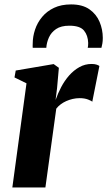

<svg xmlns="http://www.w3.org/2000/svg" viewBox="-20 -828 474 848"><path d="M34.5 0 97 -460 44 -486 49.5 -516.5 217 -545 240 -528.5 232 -438.5 225.5 -386.5Q235.5 -415 250.2 -443.2Q265 -471.5 285.2 -494.5Q305.5 -517.5 330.5 -531.5Q355.5 -545.5 384.5 -545.5Q398 -545.5 406.8 -542.5Q415.5 -539.5 419 -536.5L387.5 -378.5Q384.5 -382.5 368.8 -388.5Q353 -394.5 332 -394.5Q316 -394.5 301 -391Q286 -387.5 272.5 -381.5Q259 -375.5 247.8 -367Q236.5 -358.5 228.5 -348L180.5 0ZM124.5 -617Q124.5 -621 124.2 -625Q124 -629 124.5 -635Q124.5 -666.5 134.8 -697.2Q145 -728 166 -753.2Q187 -778.5 218.8 -793.5Q250.5 -808.5 294 -808.5Q344 -808.5 374.8 -787Q405.5 -765.5 419.8 -731.5Q434 -697.5 434 -660.5Q434 -646 432 -635.2Q430 -624.5 428 -617H367.5Q368.5 -621 369 -626Q369.5 -631 369.5 -638.5Q368.5 -671.5 351 -693Q333.5 -714.5 286 -714.5Q249.5 -714.5 227.8 -699.8Q206 -685 196 -662.5Q186 -640 184.5 -617Z"/></svg>

Font: Merriweather 72pt ExtraBold
Style: Italic
Weight: 800
Italic angle: -7.8°
Version: Version 2.101